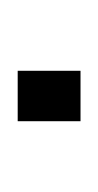

<svg xmlns="http://www.w3.org/2000/svg" viewBox="33 -408 111 217"><g transform="rotate(-90 88.5 -299.5)"><path d="M60 -264V-335H117V-264Z"/></g></svg>

Font: Saira SemiCondensed ExtraLight
Style: Regular
Weight: 250
Width: 4
Designer: Hector Gatti with collaboration of the Omnibus-Type team
Foundry: Omnibus-Type
Version: Version 1.101